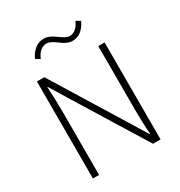

<svg xmlns="http://www.w3.org/2000/svg" viewBox="-208 -1061 1134 1207"><g transform="rotate(-30 359.0 -458.0)"><path d="M174.8 -832Q187.5 -864.3 215.8 -890.1Q244.1 -916 287.1 -916Q322.3 -916 367.7 -881.8Q413.1 -847.7 434.6 -847.7Q485.4 -847.7 514.6 -913.1L545.9 -895.5Q506.8 -812.5 436.5 -812.5Q400.4 -812.5 356.4 -846.7Q312.5 -880.9 287.1 -880.9Q233.4 -880.9 206.1 -814.5ZM114.3 0V-704.1H168L478.5 -200.2L562.5 -63.5H566.4Q559.6 -143.6 559.6 -242.2V-704.1H605.5V0H550.8L232.4 -515.6L156.2 -640.6H153.3Q159.2 -549.8 159.2 -450.2V0Z"/></g></svg>

Font: Gothic A1 ExtraLight
Style: Regular
Weight: 275
Designer: HanYang I&C Co.,Ltd.
Foundry: HanYang I&C Co.,Ltd.
Version: Version 2.50